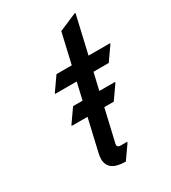

<svg xmlns="http://www.w3.org/2000/svg" viewBox="-189 -853 860 968"><g transform="rotate(-30 241.0 -369.0)"><path d="M252.9 19.5Q150.9 19.5 150.9 -53.7Q150.9 -67.9 154.8 -85L198.2 -272.5H106.4L107.4 -277.3L162.1 -355.5H217.3L240.2 -454.1H114.7L115.7 -459L170.4 -537.1H259.3L299.8 -712.9L402.8 -756.8H407.7L356.9 -537.1H482.4L481.4 -532.2L426.8 -454.1H337.9L314.9 -355.5H406.7L405.8 -350.6L351.1 -272.5H295.9L252.4 -85Q247.6 -63.5 271 -63.5H308.6L307.6 -58.6Z"/></g></svg>

Font: Nova Script
Style: Regular
Weight: 400
Italic angle: -13°
Version: Version 2.001